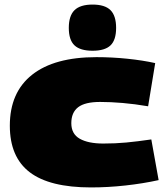

<svg xmlns="http://www.w3.org/2000/svg" viewBox="-20 -810 732 840"><path d="M23 -260Q23 -406 120.5 -483Q218 -560 402 -560Q470 -560 537.5 -553Q605 -546 659 -534L628 -345Q569 -355 516.5 -359.5Q464 -364 418 -364Q352 -364 322 -341Q292 -318 292 -271Q292 -224 329 -203Q366 -182 432 -182Q485 -182 532.5 -186.5Q580 -191 642 -200L674 -22Q606 -7 529 1.5Q452 10 378 10Q197 10 110 -56.5Q23 -123 23 -260ZM385 -588Q331 -588 306 -611.5Q281 -635 281 -688Q281 -741 306 -765.5Q331 -790 385 -790Q439 -790 463.5 -765.5Q488 -741 488 -688Q488 -635 463.5 -611.5Q439 -588 385 -588Z"/></svg>

Font: Georama Extended Black
Style: Regular
Weight: 900
Width: 7
Designer: Jean-Baptiste Levee
Foundry: Production Type
Version: Version 1.000